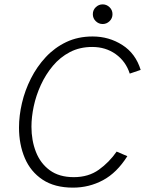

<svg xmlns="http://www.w3.org/2000/svg" viewBox="-20 -847 672 879"><path d="M314 12Q230 12 175 -24.5Q120 -61 93.5 -123.5Q67 -186 67 -263Q67 -317 80.5 -375Q94 -433 121.5 -487.5Q149 -542 189.5 -585.5Q230 -629 283.5 -654.5Q337 -680 404 -680Q479 -680 540 -641Q601 -602 624 -527L574 -510Q556 -566 510 -599Q464 -632 402 -632Q345 -632 300 -608.5Q255 -585 222 -545.5Q189 -506 167 -458Q145 -410 134.5 -360.5Q124 -311 124 -267Q124 -204 144.5 -151.5Q165 -99 208 -67.5Q251 -36 318 -36Q385 -36 432.5 -70Q480 -104 514 -153L563 -132Q515 -56 451.5 -22Q388 12 314 12ZM450 -737Q432 -737 418.5 -750Q405 -763 405 -782Q405 -801 418.5 -814Q432 -827 450 -827Q468 -827 481.5 -814Q495 -801 495 -782Q495 -763 481.5 -750Q468 -737 450 -737Z"/></svg>

Font: Atkinson Hyperlegible Mono ExtraLight
Style: Italic
Weight: 200
Italic angle: -12°
Monospace: yes
Designer: Elliott Scott, Megan Eiswerth, Linus Boman, Theodore Petrosky, Letters from Sweden
Foundry: Applied Design Works, Letters from Sweden
Version: Version 2.001